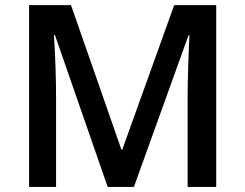

<svg xmlns="http://www.w3.org/2000/svg" viewBox="-20 -734 963 754"><path d="M200.2 -347.2V0H94.2V-713.9H258.8L457 -146H460L664.1 -713.9H829.1V0H716.8V-353Q716.8 -406.2 719.7 -491.7Q722.7 -577.1 724.1 -595.2H720.2L505.9 0H402.8L195.8 -596.2H191.9Q200.2 -463.4 200.2 -347.2Z"/></svg>

Font: OpenSans-Semibold
Style: Regular
Weight: 600
Foundry: Ascender Corporation
Version: Version 1.10